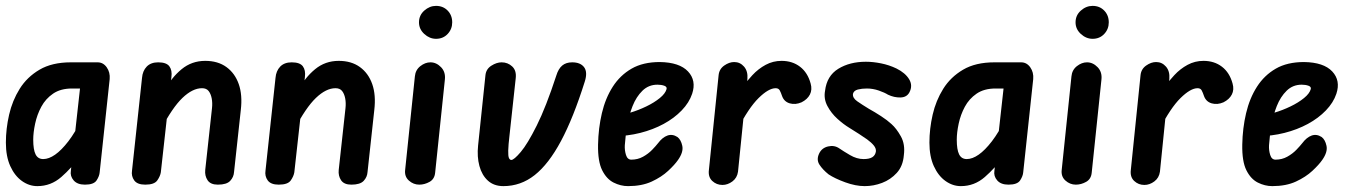

<svg xmlns="http://www.w3.org/2000/svg" viewBox="-20 -628 4620 653"><path d="M107 5Q79 5 54.5 -12.5Q30 -30 15 -63Q0 -96 0 -143Q0 -190 11 -238Q22 -286 47 -326Q72 -366 114.5 -391Q157 -416 221 -416H285L275 -327H225Q186 -327 160.5 -309.5Q135 -292 120.5 -265Q106 -238 99.5 -207.5Q93 -177 93 -153Q93 -119 101 -103Q109 -87 127 -87Q146 -87 167.5 -102Q189 -117 212.5 -147.5Q236 -178 261 -228L250 -94Q224 -57 188.5 -26Q153 5 107 5ZM269 0Q243 0 230.5 -14.5Q218 -29 221 -47L262 -416H312Q331 -416 343 -399Q355 -382 353 -359L319 -42Q318 -29 308.5 -14.5Q299 0 269 0Z M474 0Q447 0 436.5 -14.5Q426 -29 429 -48L463 -363Q465 -387 479 -401.5Q493 -416 518 -416Q546 -416 556 -402.5Q566 -389 563 -366L527 -42Q525 -29 515 -14.5Q505 0 474 0ZM721 0Q696 0 686 -15Q676 -30 678 -50L701 -260Q703 -278 700 -293.5Q697 -309 689.5 -318.5Q682 -328 667 -328Q635 -328 600.5 -295Q566 -262 527 -187L542 -323Q563 -364 597.5 -392.5Q632 -421 678 -421Q721 -421 750 -400Q779 -379 792 -342Q805 -305 799 -254L776 -43Q775 -26 763 -13Q751 0 721 0Z M928 0Q901 0 890.5 -14.5Q880 -29 883 -48L917 -363Q919 -387 933 -401.5Q947 -416 972 -416Q1000 -416 1010 -402.5Q1020 -389 1017 -366L981 -42Q979 -29 969 -14.5Q959 0 928 0ZM1175 0Q1150 0 1140 -15Q1130 -30 1132 -50L1155 -260Q1157 -278 1154 -293.5Q1151 -309 1143.5 -318.5Q1136 -328 1121 -328Q1089 -328 1054.5 -295Q1020 -262 981 -187L996 -323Q1017 -364 1051.5 -392.5Q1086 -421 1132 -421Q1175 -421 1204 -400Q1233 -379 1246 -342Q1259 -305 1253 -254L1230 -43Q1229 -26 1217 -13Q1205 0 1175 0Z M1406 0Q1386 0 1370.5 -14Q1355 -28 1358 -51L1391 -368Q1393 -390 1409.5 -403Q1426 -416 1444 -416Q1464 -416 1480 -399.5Q1496 -383 1493 -357L1460 -41Q1458 -19 1441 -9.5Q1424 0 1406 0ZM1463 -496Q1441 -496 1423 -512.5Q1405 -529 1405 -552Q1405 -576 1423 -592Q1441 -608 1463 -608Q1487 -608 1502.5 -592Q1518 -576 1518 -552Q1518 -529 1502.5 -512.5Q1487 -496 1463 -496Z M1692 5Q1660 5 1639.5 -13.5Q1619 -32 1610.5 -63.5Q1602 -95 1606 -133L1631 -372Q1633 -393 1651 -404.5Q1669 -416 1686 -416Q1707 -416 1722 -402Q1737 -388 1734 -362L1713 -169Q1709 -135 1708.5 -116Q1708 -97 1711 -90.5Q1714 -84 1719 -84Q1728 -84 1751 -111Q1774 -138 1805.5 -201Q1837 -264 1872 -371Q1879 -394 1892 -405Q1905 -416 1926 -416Q1954 -416 1966.5 -399.5Q1979 -383 1969 -351Q1930 -227 1888 -148.5Q1846 -70 1798.5 -32.5Q1751 5 1692 5Z M2116 5Q2091 5 2067 -7Q2043 -19 2028 -49Q2013 -79 2014 -136Q2015 -192 2027 -243Q2039 -294 2064 -333Q2089 -372 2128 -394.5Q2167 -417 2224 -417Q2291 -416 2320 -385Q2349 -354 2334 -309Q2324 -279 2298.5 -252.5Q2273 -226 2237 -206.5Q2201 -187 2157.5 -176Q2114 -165 2069 -165L2079 -237Q2097 -237 2124 -245Q2151 -253 2178 -266Q2205 -279 2224 -294.5Q2243 -310 2247 -325Q2249 -333 2239 -336.5Q2229 -340 2216 -340Q2186 -340 2165 -319.5Q2144 -299 2131.5 -267.5Q2119 -236 2113 -200Q2107 -164 2105 -134Q2104 -117 2109 -101Q2114 -85 2127 -85Q2149 -85 2167 -95Q2185 -105 2198 -118.5Q2211 -132 2218 -141Q2233 -161 2250 -167Q2267 -173 2284 -162Q2296 -153 2300.5 -132Q2305 -111 2286 -84Q2275 -68 2252.5 -47Q2230 -26 2196.5 -10.5Q2163 5 2116 5Z M2437 1Q2417 1 2402.5 -12.5Q2388 -26 2391 -50L2424 -372Q2426 -393 2443 -405Q2460 -417 2477 -417Q2497 -417 2510.5 -401.5Q2524 -386 2522 -360L2490 -44Q2487 -23 2471 -11Q2455 1 2437 1ZM2706 -280Q2685 -271 2666 -276.5Q2647 -282 2640 -301Q2636 -313 2632 -320.5Q2628 -328 2618 -328Q2594 -328 2560 -294.5Q2526 -261 2488 -187L2502 -328Q2519 -351 2539 -372.5Q2559 -394 2584 -407.5Q2609 -421 2638 -421Q2675 -421 2701 -401Q2727 -381 2737 -344Q2743 -323 2734.5 -306.5Q2726 -290 2706 -280Z M2921 5Q2890 5 2854.5 -8Q2819 -21 2798 -35Q2778 -51 2767 -68Q2756 -85 2766 -106Q2775 -125 2796.5 -130Q2818 -135 2835 -123Q2848 -114 2871 -100.5Q2894 -87 2917 -87Q2937 -87 2947 -93.5Q2957 -100 2959 -113Q2960 -123 2952 -133Q2944 -143 2929 -154Q2919 -161 2901.5 -172.5Q2884 -184 2869 -193Q2849 -205 2828 -224Q2807 -243 2794 -267.5Q2781 -292 2786 -319Q2792 -370 2831 -394Q2870 -418 2925 -418Q2949 -418 2976.5 -412.5Q3004 -407 3029 -395Q3059 -380 3072 -358.5Q3085 -337 3073 -314Q3064 -297 3042.5 -296.5Q3021 -296 3000 -306Q2989 -313 2969 -320Q2949 -327 2928 -327Q2911 -327 2897.5 -323.5Q2884 -320 2881 -309Q2879 -295 2895.5 -283.5Q2912 -272 2935 -258Q2955 -247 2976.5 -233Q2998 -219 3012 -206Q3029 -191 3044 -164Q3059 -137 3054 -100Q3051 -63 3030 -40Q3009 -17 2980 -6Q2951 5 2921 5Z M3248 5Q3220 5 3195.5 -12.5Q3171 -30 3156 -63Q3141 -96 3141 -143Q3141 -190 3152 -238Q3163 -286 3188 -326Q3213 -366 3255.5 -391Q3298 -416 3362 -416H3426L3416 -327H3366Q3327 -327 3301.5 -309.5Q3276 -292 3261.5 -265Q3247 -238 3240.5 -207.5Q3234 -177 3234 -153Q3234 -119 3242 -103Q3250 -87 3268 -87Q3287 -87 3308.5 -102Q3330 -117 3353.5 -147.5Q3377 -178 3402 -228L3391 -94Q3365 -57 3329.5 -26Q3294 5 3248 5ZM3410 0Q3384 0 3371.5 -14.5Q3359 -29 3362 -47L3403 -416H3453Q3472 -416 3484 -399Q3496 -382 3494 -359L3460 -42Q3459 -29 3449.5 -14.5Q3440 0 3410 0Z M3639 0Q3619 0 3603.5 -14Q3588 -28 3591 -51L3624 -368Q3626 -390 3642.5 -403Q3659 -416 3677 -416Q3697 -416 3713 -399.5Q3729 -383 3726 -357L3693 -41Q3691 -19 3674 -9.5Q3657 0 3639 0ZM3696 -496Q3674 -496 3656 -512.5Q3638 -529 3638 -552Q3638 -576 3656 -592Q3674 -608 3696 -608Q3720 -608 3735.5 -592Q3751 -576 3751 -552Q3751 -529 3735.5 -512.5Q3720 -496 3696 -496Z M3872 1Q3852 1 3837.5 -12.5Q3823 -26 3826 -50L3859 -372Q3861 -393 3878 -405Q3895 -417 3912 -417Q3932 -417 3945.5 -401.5Q3959 -386 3957 -360L3925 -44Q3922 -23 3906 -11Q3890 1 3872 1ZM4141 -280Q4120 -271 4101 -276.5Q4082 -282 4075 -301Q4071 -313 4067 -320.5Q4063 -328 4053 -328Q4029 -328 3995 -294.5Q3961 -261 3923 -187L3937 -328Q3954 -351 3974 -372.5Q3994 -394 4019 -407.5Q4044 -421 4073 -421Q4110 -421 4136 -401Q4162 -381 4172 -344Q4178 -323 4169.5 -306.5Q4161 -290 4141 -280Z M4307 5Q4282 5 4258 -7Q4234 -19 4219 -49Q4204 -79 4205 -136Q4206 -192 4218 -243Q4230 -294 4255 -333Q4280 -372 4319 -394.5Q4358 -417 4415 -417Q4482 -416 4511 -385Q4540 -354 4525 -309Q4515 -279 4489.5 -252.5Q4464 -226 4428 -206.5Q4392 -187 4348.5 -176Q4305 -165 4260 -165L4270 -237Q4288 -237 4315 -245Q4342 -253 4369 -266Q4396 -279 4415 -294.5Q4434 -310 4438 -325Q4440 -333 4430 -336.5Q4420 -340 4407 -340Q4377 -340 4356 -319.5Q4335 -299 4322.5 -267.5Q4310 -236 4304 -200Q4298 -164 4296 -134Q4295 -117 4300 -101Q4305 -85 4318 -85Q4340 -85 4358 -95Q4376 -105 4389 -118.5Q4402 -132 4409 -141Q4424 -161 4441 -167Q4458 -173 4475 -162Q4487 -153 4491.5 -132Q4496 -111 4477 -84Q4466 -68 4443.5 -47Q4421 -26 4387.5 -10.5Q4354 5 4307 5Z"/></svg>

Font: Edu NSW ACT Foundation SemiBold
Style: Regular
Weight: 600
Version: Version 1.003